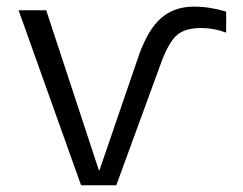

<svg xmlns="http://www.w3.org/2000/svg" viewBox="-20 -550 721 570"><path d="M651.4 -453.1Q615.2 -466.8 578.1 -466.8Q530.3 -466.8 506.3 -446.8Q482.4 -426.8 460 -368.2L325.2 0H220.7L35.2 -519.5H117.2L273.4 -44.9H275.4L391.6 -383.8Q418.9 -461.9 458 -496.1Q497.1 -530.3 555.7 -530.3Q602.5 -530.3 651.4 -515.6Z"/></svg>

Font: Gen Shin Gothic Normal
Style: Regular
Weight: 300
Designer: [Source Han Sans]
Ryoko NISHIZUKA  (kana & ideographs); Paul D. Hunt (Latin, Greek & Cyrillic); Wenlong ZHANG  (bopomofo
Version: Version 1.002.20150607